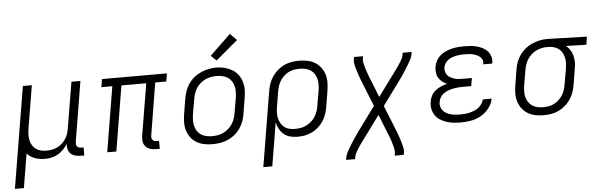

<svg xmlns="http://www.w3.org/2000/svg" viewBox="-56 -977 4323 1386"><g transform="rotate(-5 2105.0 -284.5)"><path d="M1 205 123 -530H188L136 -218Q133 -198 132.5 -177Q132 -156 136 -136.5Q140 -117 150 -100Q160 -83 175.5 -71.5Q191 -60 211 -55Q231 -50 252 -50Q252 -50 252.5 -50Q253 -50 253 -50Q272 -50 291.5 -53.5Q311 -57 330 -66Q349 -75 364.5 -89Q380 -103 391.5 -120Q403 -137 409.5 -156Q416 -175 419 -195L475 -530H540L468 -94Q467 -85 468 -76.5Q469 -68 474.5 -61.5Q480 -55 488 -52.5Q496 -50 505 -50H521V8H495Q475 8 455.5 3Q436 -2 422.5 -15Q409 -28 404 -47.5Q399 -67 402 -87Q389 -65 370.5 -46Q352 -27 330 -14.5Q308 -2 283.5 3Q259 8 235 8Q198 8 164 -4Q130 -16 107 -42L66 205Z M1042 8Q1021 8 1001 2.5Q981 -3 967 -17.5Q953 -32 949.5 -52.5Q946 -73 949 -94L1012 -472H832L754 0H688L766 -472H687L696 -530H1167L1157 -472H1077L1015 -94Q1013 -85 1014.5 -76.5Q1016 -68 1021 -61.5Q1026 -55 1034.5 -52.5Q1043 -50 1052 -50H1068V8Z M1451 8Q1420 8 1390.5 2Q1361 -4 1336 -18.5Q1311 -33 1293.5 -56.5Q1276 -80 1267.5 -108Q1259 -136 1259.5 -166.5Q1260 -197 1265 -228L1283 -338Q1288 -366 1297.5 -393Q1307 -420 1323.5 -444Q1340 -468 1363.5 -487Q1387 -506 1414 -517.5Q1441 -529 1468.5 -535Q1496 -541 1524 -541Q1555 -541 1584.5 -533.5Q1614 -526 1639 -511.5Q1664 -497 1681.5 -474Q1699 -451 1707.5 -422.5Q1716 -394 1716 -363.5Q1716 -333 1710 -302L1692 -192Q1688 -164 1678 -137Q1668 -110 1651.5 -86Q1635 -62 1611.5 -43Q1588 -24 1561 -12.5Q1534 -1 1506 3.5Q1478 8 1451 8ZM1452 -50Q1473 -50 1493.5 -53.5Q1514 -57 1533.5 -66Q1553 -75 1570 -90Q1587 -105 1599 -123Q1611 -141 1618 -161Q1625 -181 1628 -202L1647 -312Q1650 -333 1650.5 -354.5Q1651 -376 1646 -396Q1641 -416 1629.5 -433Q1618 -450 1601 -460.5Q1584 -471 1563 -475.5Q1542 -480 1521 -480Q1500 -480 1479.5 -476Q1459 -472 1440 -463Q1421 -454 1404 -439.5Q1387 -425 1375.5 -407Q1364 -389 1357 -369Q1350 -349 1347 -328L1328 -218Q1325 -197 1324.5 -175.5Q1324 -154 1329 -134.5Q1334 -115 1345 -98Q1356 -81 1373 -70Q1390 -59 1410.5 -54.5Q1431 -50 1452 -50ZM1532 -591 1493 -629 1644 -774 1692 -726Z M1801 205 1891 -338Q1895 -365 1904.5 -391.5Q1914 -418 1930 -442Q1946 -466 1968.5 -485.5Q1991 -505 2017 -517Q2043 -529 2070.5 -533.5Q2098 -538 2125 -538Q2155 -538 2185 -532Q2215 -526 2239.5 -511Q2264 -496 2281.5 -473Q2299 -450 2307.5 -422Q2316 -394 2315.5 -363.5Q2315 -333 2310 -302L2292 -192Q2288 -166 2279.5 -140Q2271 -114 2256 -90Q2241 -66 2219.5 -46.5Q2198 -27 2173 -14.5Q2148 -2 2121.5 3Q2095 8 2068 8Q2040 8 2014 1.5Q1988 -5 1968 -21.5Q1948 -38 1936 -61Q1924 -84 1918 -109L1866 205ZM2053 -50Q2074 -50 2094.5 -53.5Q2115 -57 2134.5 -66.5Q2154 -76 2171 -90.5Q2188 -105 2199.5 -123Q2211 -141 2218 -161Q2225 -181 2228 -202L2247 -312Q2250 -333 2250.5 -354Q2251 -375 2246 -395Q2241 -415 2230 -432Q2219 -449 2202.5 -460Q2186 -471 2165.5 -475.5Q2145 -480 2124 -480Q2104 -480 2083.5 -476.5Q2063 -473 2044 -463.5Q2025 -454 2009 -439Q1993 -424 1982 -406Q1971 -388 1964.5 -368.5Q1958 -349 1955 -329L1938 -225Q1934 -204 1933 -182.5Q1932 -161 1936 -141Q1940 -121 1950 -103Q1960 -85 1975.5 -72.5Q1991 -60 2011.5 -55Q2032 -50 2053 -50Z M2401 205 2404 187Q2407 170 2415 154.5Q2423 139 2431.5 124Q2440 109 2449.5 94Q2459 79 2468.5 64.5Q2478 50 2488 35.5Q2498 21 2508 7L2635 -166L2566 -338Q2560 -352 2555 -366Q2550 -380 2545 -394Q2540 -408 2535.5 -422Q2531 -436 2527 -451Q2523 -466 2520 -481Q2517 -496 2520 -512L2523 -530H2588L2585 -512Q2583 -498 2585.5 -484.5Q2588 -471 2591.5 -458.5Q2595 -446 2599 -433.5Q2603 -421 2607.5 -408.5Q2612 -396 2616.5 -384Q2621 -372 2626 -360L2679 -227L2781 -366Q2783 -368 2784.5 -370Q2786 -372 2787 -375H2788Q2788 -375 2788 -375Q2788 -375 2788 -375Q2796 -386 2804 -397Q2812 -408 2820 -419Q2828 -430 2835.5 -441Q2843 -452 2850 -463.5Q2857 -475 2863.5 -487Q2870 -499 2872 -512L2875 -530H2940L2937 -512Q2934 -495 2926 -479.5Q2918 -464 2909.5 -449Q2901 -434 2891.5 -419Q2882 -404 2872.5 -389.5Q2863 -375 2853.5 -360.5Q2844 -346 2833 -332L2706 -159L2775 13Q2781 27 2786 41Q2791 55 2796 69Q2801 83 2805.5 97Q2810 111 2814 126Q2818 141 2821 156Q2824 171 2822 187L2818 205H2753L2756 187Q2758 173 2755.5 159.5Q2753 146 2749.5 133.5Q2746 121 2742 108.5Q2738 96 2734 83.5Q2730 71 2725 59Q2720 47 2715 35L2662 -98L2560 41Q2559 43 2557 45Q2555 47 2554 50H2553Q2553 50 2553 50Q2553 50 2553 50Q2545 61 2537 72Q2529 83 2521 94Q2513 105 2505.5 116Q2498 127 2491 138.5Q2484 150 2478 162Q2472 174 2469 187L2466 205Z M3250 8Q3223 8 3196.5 5Q3170 2 3146 -6Q3122 -14 3100.5 -27.5Q3079 -41 3065 -62Q3051 -83 3046 -109Q3041 -135 3046 -161Q3049 -183 3060 -204Q3071 -225 3089.5 -239.5Q3108 -254 3129.5 -263.5Q3151 -273 3174 -279Q3155 -287 3139.5 -299.5Q3124 -312 3114 -329Q3104 -346 3101.5 -367Q3099 -388 3103 -409Q3106 -431 3117.5 -452Q3129 -473 3147 -488.5Q3165 -504 3187 -513.5Q3209 -523 3231 -528.5Q3253 -534 3275.5 -536Q3298 -538 3320 -538Q3344 -538 3367 -536Q3390 -534 3412 -528.5Q3434 -523 3454 -512.5Q3474 -502 3488.5 -486.5Q3503 -471 3510 -449Q3517 -427 3514 -404Q3513 -402 3512.5 -399.5Q3512 -397 3512 -396H3447Q3448 -397 3448 -398Q3448 -399 3448 -400Q3451 -415 3445.5 -428.5Q3440 -442 3429.5 -451Q3419 -460 3406 -465.5Q3393 -471 3379 -474.5Q3365 -478 3350 -479Q3335 -480 3320 -480Q3305 -480 3289.5 -479Q3274 -478 3259 -475Q3244 -472 3229 -466.5Q3214 -461 3200.5 -451.5Q3187 -442 3178 -428Q3169 -414 3166 -399Q3164 -383 3167.5 -368Q3171 -353 3180.5 -341.5Q3190 -330 3203.5 -323Q3217 -316 3231.5 -311.5Q3246 -307 3262 -306Q3278 -305 3294 -305H3357L3347 -247H3285Q3267 -247 3250 -245.5Q3233 -244 3215 -240.5Q3197 -237 3180 -230.5Q3163 -224 3147.5 -213.5Q3132 -203 3122.5 -187Q3113 -171 3110 -154Q3107 -136 3111 -119.5Q3115 -103 3125.5 -90.5Q3136 -78 3150.5 -70Q3165 -62 3181.5 -57.5Q3198 -53 3215 -51.5Q3232 -50 3250 -50Q3267 -50 3284 -51.5Q3301 -53 3318 -57Q3335 -61 3351.5 -67.5Q3368 -74 3382.5 -85Q3397 -96 3407.5 -111Q3418 -126 3422 -144H3486Q3479 -106 3454 -74.5Q3429 -43 3395 -24Q3361 -5 3323.5 1.5Q3286 8 3250 8Z M3850 8Q3820 8 3790 2Q3760 -4 3735.5 -19Q3711 -34 3693.5 -57Q3676 -80 3667.5 -108Q3659 -136 3659.5 -166.5Q3660 -197 3665 -228L3683 -338Q3687 -365 3696.5 -391Q3706 -417 3722.5 -440.5Q3739 -464 3761.5 -483Q3784 -502 3810 -513.5Q3836 -525 3863 -531.5Q3890 -538 3917 -538Q3921 -538 3925 -538Q3929 -538 3933 -538L4210 -530L4201 -472L4054 -476Q4072 -462 4084 -442Q4096 -422 4102 -399Q4108 -376 4107.5 -351.5Q4107 -327 4102 -302L4084 -192Q4080 -165 4070.5 -138.5Q4061 -112 4045 -88Q4029 -64 4006.5 -44.5Q3984 -25 3958 -13Q3932 -1 3904.5 3.5Q3877 8 3850 8ZM3851 -50Q3871 -50 3891.5 -53.5Q3912 -57 3931 -66.5Q3950 -76 3966 -91Q3982 -106 3993 -124Q4004 -142 4010.5 -162Q4017 -182 4020 -202L4039 -312Q4042 -331 4043 -351Q4044 -371 4040 -390Q4036 -409 4027.5 -425.5Q4019 -442 4005 -454Q3991 -466 3972.5 -472.5Q3954 -479 3935 -480H3923Q3920 -480 3917.5 -480Q3915 -480 3912 -480Q3893 -480 3873 -475Q3853 -470 3834.5 -460.5Q3816 -451 3800.5 -436.5Q3785 -422 3774 -404.5Q3763 -387 3756.5 -367.5Q3750 -348 3747 -328L3728 -218Q3725 -197 3724.5 -176Q3724 -155 3729 -135Q3734 -115 3745 -98Q3756 -81 3772.5 -70Q3789 -59 3809.5 -54.5Q3830 -50 3851 -50Z"/></g></svg>

Font: Iosevka Curly LtExObl
Style: Regular
Weight: 300
Width: 7
Italic angle: -9°
Monospace: yes
Designer: Belleve Invis
Foundry: Belleve Invis
Version: Version 11.1.0; ttfautohint (v1.8.3)